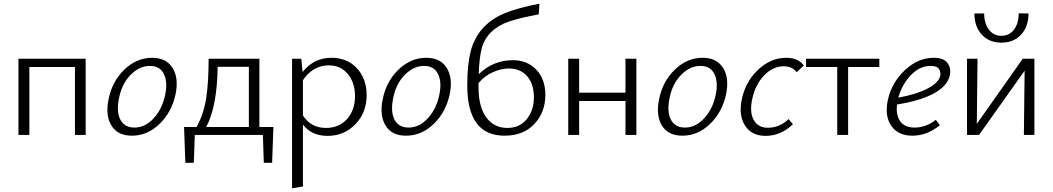

<svg xmlns="http://www.w3.org/2000/svg" viewBox="-20 -731 5703 1040"><path d="M444 -413V0H386V-368H139V0H80V-413Z M694 4Q617 4 583.5 -51Q550 -106 568 -193Q587 -290 653.5 -354Q720 -418 804 -418Q880 -418 914.5 -363.5Q949 -309 931 -221Q911 -125 845 -60.5Q779 4 694 4ZM708 -40Q767 -40 813.5 -91.5Q860 -143 875 -219Q889 -287 867.5 -330.5Q846 -374 792 -374Q735 -374 687 -325Q639 -276 624 -196Q610 -124 632.5 -82Q655 -40 708 -40Z M1461 -43 1454 151H1409L1404 0H1035L1030 151H984L977 -43H1045Q1084 -115 1097 -200Q1110 -285 1110 -413H1385V-43ZM1097 -43H1328V-369H1159Q1156 -154 1097 -43Z M1776 -418Q1861 -418 1913.5 -361Q1966 -304 1966 -216Q1966 -121 1905 -58Q1844 5 1754 5Q1668 5 1621 -56V279L1562 289V-413H1612L1619 -341Q1680 -418 1776 -418ZM1746 -38Q1816 -38 1859.5 -86Q1903 -134 1903 -211Q1903 -283 1864 -330Q1825 -377 1762 -377Q1675 -377 1621 -297V-105Q1665 -38 1746 -38Z M2179 4Q2102 4 2068.5 -51Q2035 -106 2053 -193Q2072 -290 2138.5 -354Q2205 -418 2289 -418Q2365 -418 2399.5 -363.5Q2434 -309 2416 -221Q2396 -125 2330 -60.5Q2264 4 2179 4ZM2193 -40Q2252 -40 2298.5 -91.5Q2345 -143 2360 -219Q2374 -287 2352.5 -330.5Q2331 -374 2277 -374Q2220 -374 2172 -325Q2124 -276 2109 -196Q2095 -124 2117.5 -82Q2140 -40 2193 -40Z M2759 -405Q2835 -405 2884.5 -354Q2934 -303 2934 -216Q2934 -123 2874.5 -59.5Q2815 4 2713 4Q2511 4 2511 -268Q2511 -379 2529 -451Q2547 -523 2593 -575.5Q2639 -628 2712 -658.5Q2785 -689 2902 -711L2898 -653Q2794 -634 2736 -614Q2678 -594 2640 -556.5Q2602 -519 2589 -468Q2576 -417 2573 -329Q2651 -405 2759 -405ZM2728 -38Q2795 -38 2833.5 -86Q2872 -134 2872 -204Q2872 -276 2835.5 -318Q2799 -360 2737 -360Q2694 -360 2649.5 -340Q2605 -320 2572 -281V-259Q2572 -152 2614 -95Q2656 -38 2728 -38Z M3368 -413H3427V0H3368V-184H3117V0H3058V-413H3117V-229H3368Z M3676 4Q3599 4 3565.5 -51Q3532 -106 3550 -193Q3569 -290 3635.5 -354Q3702 -418 3786 -418Q3862 -418 3896.5 -363.5Q3931 -309 3913 -221Q3893 -125 3827 -60.5Q3761 4 3676 4ZM3690 -40Q3749 -40 3795.5 -91.5Q3842 -143 3857 -219Q3871 -287 3849.5 -330.5Q3828 -374 3774 -374Q3717 -374 3669 -325Q3621 -276 3606 -196Q3592 -124 3614.5 -82Q3637 -40 3690 -40Z M4295 -340Q4271 -372 4225 -372Q4166 -372 4118.5 -322Q4071 -272 4055 -196Q4039 -124 4062.5 -81.5Q4086 -39 4139 -39Q4202 -39 4252 -86L4275 -58Q4209 5 4127 5Q4052 5 4016 -50Q3980 -105 3998 -193Q4018 -289 4086.5 -353.5Q4155 -418 4239 -418Q4304 -418 4334 -376Z M4743 -413V-368H4574V0H4515V-368H4346V-413Z M5038 -418Q5091 -418 5112 -390Q5133 -362 5125 -323Q5112 -264 5036.5 -224Q4961 -184 4839 -165Q4832 -107 4856.5 -73.5Q4881 -40 4934 -40Q4996 -40 5049 -82L5071 -53Q5002 4 4922 4Q4844 4 4807 -50.5Q4770 -105 4790 -193Q4811 -285 4882 -351.5Q4953 -418 5038 -418ZM5073 -321Q5077 -339 5066.5 -356.5Q5056 -374 5020 -374Q4961 -374 4913 -323Q4865 -272 4846 -202Q4944 -220 5004.5 -251.5Q5065 -283 5073 -321Z M5404 -500Q5338 -500 5298 -543.5Q5258 -587 5258 -658H5311Q5311 -604 5336.5 -570.5Q5362 -537 5404 -537Q5447 -537 5472.5 -570.5Q5498 -604 5498 -659L5551 -658Q5551 -587 5511 -543.5Q5471 -500 5404 -500ZM5583 -413V0H5526L5530 -348L5283 0H5218V-413H5275L5271 -60L5520 -413Z"/></svg>

Font: EauTest Semilight
Style: Italic
Weight: 300
Italic angle: -12°
Designer: Christian Thalmann (Catharsis Fonts)
Version: Version 0.001;PS 000.001;hotconv 1.0.88;makeotf.lib2.5.64775